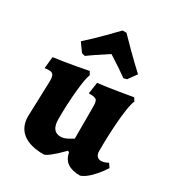

<svg xmlns="http://www.w3.org/2000/svg" viewBox="-179 -857 911 985"><g transform="rotate(30 277.0 -365.0)"><path d="M35 -377Q26 -377 18.5 -376Q11 -375 9 -375L16 -444Q75 -452 137 -463Q199 -474 217 -478L228 -459Q217 -435 209 -354.5Q201 -274 201 -184Q201 -111 255 -111Q270 -111 286 -118Q302 -125 324 -139V-330Q324 -358 316.5 -366.5Q309 -375 284 -376H270L280 -444Q339 -451 401.5 -461.5Q464 -472 482 -475L494 -456Q481 -433 472.5 -343.5Q464 -254 464 -145Q464 -128 473 -117.5Q482 -107 497 -107Q510 -107 524 -113Q538 -119 538 -120L554 -97Q550 -90 533 -67Q516 -44 491 -20Q466 4 442 12Q346 12 334 -63L325 -68Q290 -32 263 -10.5Q236 11 226 11Q144 11 101.5 -22.5Q59 -56 59 -119L66 -332Q66 -357 59 -367Q52 -377 35 -377ZM137 -537 101 -587Q148 -629 196.5 -678Q245 -727 259 -742H282Q296 -727 345 -678Q394 -629 440 -587L404 -537L385 -532Q349 -559 270 -609Q185 -554 156 -532Z"/></g></svg>

Font: Alegreya ExtraBold
Style: Regular
Weight: 800
Designer: Juan Pablo del Peral
Foundry: Huerta Tipografica
Version: Version 2.007; ttfautohint (v1.6)